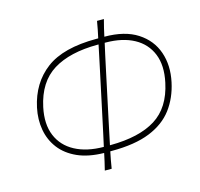

<svg xmlns="http://www.w3.org/2000/svg" viewBox="-109 -856 1040 999"><g transform="rotate(-15 411.0 -356.5)"><path d="M335 25Q341 1 346 -20.8Q351 -42.5 355.5 -64.5Q271.5 -66 213 -92.2Q154.5 -118.5 120.2 -163.2Q86 -208 76 -264.8Q66 -321.5 79 -383Q106 -509 198.5 -578.8Q291 -648.5 470 -648.5H480Q485 -670.5 489.2 -692.2Q493.5 -714 497.5 -738H534.5Q528 -714 522.8 -692.2Q517.5 -670.5 513 -648.5Q622.5 -648.5 690.2 -604.8Q758 -561 783 -488.5Q808 -416 789.5 -329.5Q772.5 -249 727.8 -189.2Q683 -129.5 602.5 -97Q522 -64.5 397 -64.5H388.5Q384 -42.5 379.8 -20.8Q375.5 1 372 25ZM423 -228.5Q415.5 -192.5 408.5 -159.8Q401.5 -127 395 -95.5H399Q553.5 -96.5 642 -152Q730.5 -207.5 757.5 -335.5Q776.5 -424 751 -487Q725.5 -550 664 -583.5Q602.5 -617 512 -617.5H506.5Q499.5 -586 492.2 -553.2Q485 -520.5 477.5 -484.5ZM111 -377Q92.5 -289.5 118.5 -226.5Q144.5 -163.5 207.5 -129.8Q270.5 -96 362 -95.5Q369 -127.5 376.2 -160Q383.5 -192.5 391 -229L445.5 -484.5Q453 -520.5 460 -553.2Q467 -586 473.5 -617.5H468Q318 -617 228.2 -561.5Q138.5 -506 111 -377Z"/></g></svg>

Font: Commissioner Flair Thin
Style: Italic
Weight: 100
Italic angle: -12°
Designer: Kostas Bartsokas
Foundry: Kostas Bartsokas
Version: Version 1.000; ttfautohint (v1.8.3)